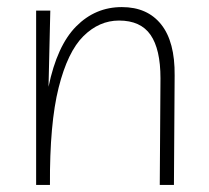

<svg xmlns="http://www.w3.org/2000/svg" viewBox="-20 -522 590 542"><path d="M82 0V-492H122L117 -277Q141 -393 195 -447.5Q249 -502 324 -502Q396 -502 435 -453Q474 -404 473 -309L471 0H431L433 -301Q433 -383 405 -423.5Q377 -464 316 -464Q260 -464 215.5 -420Q171 -376 145.5 -274.5Q120 -173 121 0Z"/></svg>

Font: Livvic ExtraLight
Style: Regular
Weight: 275
Designer: Jacques Le Bailly, Baron von Fonthausen
Version: Version 1.001; ttfautohint (v1.8.2)